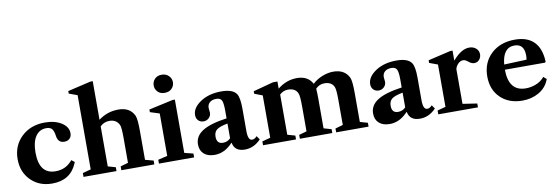

<svg xmlns="http://www.w3.org/2000/svg" viewBox="-59 -1270 4994 1720"><g transform="rotate(-10 2438.0 -410.0)"><path d="M305 10Q187 10 111.5 -65.5Q36 -141 36 -258Q36 -381 119 -460.5Q202 -540 332 -540Q423 -540 483 -502Q543 -464 543 -407Q543 -376 525 -358Q507 -340 476 -340Q419 -340 410 -405Q405 -446 389.5 -467Q374 -488 337 -488Q274 -488 239 -436Q204 -384 204 -289Q204 -93 353 -93Q444 -93 501 -159L508 -167L536 -145L531 -133Q471 10 305 10Z M820 -55 890 -35V0H590V-35L665 -55V-730L589 -758V-781L798 -830H820V-479Q900 -540 1002 -540Q1105 -540 1144 -460Q1159 -429 1159 -318V-55L1234 -35V0H934V-35L1004 -55V-279Q1004 -377 994 -399Q969 -454 905 -454Q855 -454 820 -419Z M1351 -697Q1351 -731 1374.5 -755.5Q1398 -780 1437 -780Q1477 -780 1501.5 -755.5Q1526 -731 1526 -697Q1526 -664 1502.5 -639.5Q1479 -615 1437 -615Q1397 -615 1374 -639.5Q1351 -664 1351 -697ZM1516 -55 1596 -35V0H1276V-35L1361 -55V-441L1276 -468V-492L1495 -540H1516Z M1782 10Q1720 10 1685 -21.5Q1650 -53 1650 -108Q1650 -183 1721 -228Q1792 -273 1943 -294V-367Q1943 -435 1930.5 -458.5Q1918 -482 1882 -482Q1844 -482 1822.5 -463.5Q1801 -445 1801 -414Q1801 -406 1803 -391.5Q1805 -377 1805 -370Q1805 -342 1785 -322.5Q1765 -303 1736 -303Q1707 -303 1688.5 -322Q1670 -341 1670 -371Q1670 -438 1749 -490Q1826 -540 1938 -540Q2042 -540 2075 -490Q2098 -454 2098 -356V-150Q2098 -66 2136 -66Q2159 -66 2180 -90L2203 -57Q2140 10 2057 10Q1965 10 1950 -69H1946Q1873 10 1782 10ZM1874 -84Q1916 -84 1943 -113V-247Q1870 -233 1843.5 -212Q1817 -191 1817 -149Q1817 -84 1874 -84Z M2453 -55 2523 -35V0H2223V-35L2298 -55V-440L2225 -468V-491L2409 -540H2449V-475Q2529 -540 2626 -540Q2725 -540 2766 -463Q2802 -498 2854 -519Q2906 -540 2956 -540Q3059 -540 3098 -460Q3113 -429 3113 -318V-55L3183 -35V0H2888V-35L2958 -55V-279Q2958 -374 2948 -399Q2928 -451 2859 -451Q2813 -451 2780 -416Q2783 -384 2783 -318V-55L2853 -35V0H2558V-35L2628 -55V-279Q2628 -374 2618 -399Q2598 -452 2529 -452Q2486 -452 2453 -421Z M3375 10Q3313 10 3278 -21.5Q3243 -53 3243 -108Q3243 -183 3314 -228Q3385 -273 3536 -294V-367Q3536 -435 3523.5 -458.5Q3511 -482 3475 -482Q3437 -482 3415.5 -463.5Q3394 -445 3394 -414Q3394 -406 3396 -391.5Q3398 -377 3398 -370Q3398 -342 3378 -322.5Q3358 -303 3329 -303Q3300 -303 3281.5 -322Q3263 -341 3263 -371Q3263 -438 3342 -490Q3419 -540 3531 -540Q3635 -540 3668 -490Q3691 -454 3691 -356V-150Q3691 -66 3729 -66Q3752 -66 3773 -90L3796 -57Q3733 10 3650 10Q3558 10 3543 -69H3539Q3466 10 3375 10ZM3467 -84Q3509 -84 3536 -113V-247Q3463 -233 3436.5 -212Q3410 -191 3410 -149Q3410 -84 3467 -84Z M4047 -55 4178 -35V0H3817V-35L3892 -55V-440L3816 -468V-492L4021 -540H4042V-449Q4120 -541 4193 -541Q4230 -541 4254.5 -519.5Q4279 -498 4279 -466Q4279 -438 4261.5 -417Q4244 -396 4215 -396Q4192 -396 4168 -415Q4139 -439 4121 -439Q4092 -439 4070 -414Q4051 -392 4047 -370Z M4846 -296 4838 -290H4474Q4475 -93 4631 -93Q4677 -93 4721.5 -110Q4766 -127 4794 -159L4801 -167L4829 -143L4824 -131Q4797 -65 4731.5 -27.5Q4666 10 4583 10Q4459 10 4383.5 -63.5Q4308 -137 4308 -257Q4308 -383 4391 -461.5Q4474 -540 4608 -540Q4722 -540 4782 -478Q4842 -416 4846 -296ZM4595 -489Q4490 -489 4476 -337L4680 -345Q4684 -357 4684 -383Q4684 -489 4595 -489Z"/></g></svg>

Font: Libre Caslon Text
Style: Bold
Weight: 700
Designer: Pablo Impallari, Rodrigo Fuenzalida
Foundry: Pablo Impallari, Rodrigo Fuenzalida
Version: Version 1.002